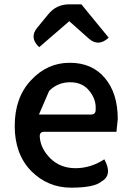

<svg xmlns="http://www.w3.org/2000/svg" viewBox="-20 -854 605 887"><path d="M462 -118Q502 -45 448 -15Q415 13 308 13Q201 13 124 -64Q48 -142 48 -272Q48 -403 123 -483Q198 -564 302 -564Q406 -564 465 -493Q524 -423 524 -304L518 -245H183Q161 -245 164 -219Q168 -167 213 -122Q259 -77 329 -77Q399 -77 462 -118ZM160 -325H401Q424 -325 422 -352Q424 -396 392 -435Q361 -474 304 -474Q247 -474 207 -434ZM161 -636Q114 -680 152 -726L203 -788Q240 -834 300 -834H356L482 -680Q435 -636 390 -676L300 -756L161 -636Z"/></svg>

Font: Swei Half Moon CJK TC
Style: Medium
Weight: 500
Version: Version 2.125